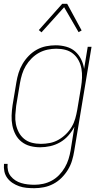

<svg xmlns="http://www.w3.org/2000/svg" viewBox="-23 -766 543 1009"><path d="M157 223Q136 223 116 221Q96 219 77.5 212.5Q59 206 43 195.5Q27 185 15.5 169.5Q4 154 0 135Q-4 116 -2 95H17Q15 113 19 130Q23 147 33.5 160Q44 173 58 182Q72 191 88.5 196Q105 201 123 203Q141 205 158 205Q181 205 204 200Q227 195 248.5 183.5Q270 172 287.5 154Q305 136 317.5 114.5Q330 93 337 70.5Q344 48 348 25L368 -100Q355 -75 336 -53.5Q317 -32 292.5 -18Q268 -4 241 2Q214 8 188 8Q161 8 136 1.5Q111 -5 91 -20.5Q71 -36 59 -58.5Q47 -81 42 -106.5Q37 -132 38 -159Q39 -186 43 -213L63 -333Q67 -358 74.5 -382.5Q82 -407 95.5 -430Q109 -453 128 -472.5Q147 -492 170.5 -505Q194 -518 219.5 -523Q245 -528 270 -528Q298 -528 325 -520.5Q352 -513 371.5 -496Q391 -479 403 -455Q415 -431 419 -404L438 -520H458L367 28Q363 53 355.5 78Q348 103 334 126Q320 149 300.5 168.5Q281 188 257 200.5Q233 213 207.5 218Q182 223 157 223ZM192 -10Q215 -10 238.5 -14.5Q262 -19 283.5 -31Q305 -43 323 -60.5Q341 -78 353.5 -99Q366 -120 372.5 -143Q379 -166 383 -189L403 -309Q407 -333 408 -357.5Q409 -382 405 -405Q401 -428 390 -448.5Q379 -469 361.5 -483.5Q344 -498 321 -504Q298 -510 273 -510Q250 -510 226.5 -505Q203 -500 182 -488.5Q161 -477 143 -459Q125 -441 112.5 -420Q100 -399 93 -376Q86 -353 82 -330L62 -210Q59 -186 57.5 -161.5Q56 -137 60.5 -114Q65 -91 75.5 -71Q86 -51 103.5 -36.5Q121 -22 144 -16Q167 -10 192 -10ZM195 -596 181 -608 304 -746H330L406 -606L390 -597L314 -728Z"/></svg>

Font: Iosevka Term Curly Th Obl
Style: Regular
Weight: 100
Italic angle: -9°
Designer: Belleve Invis
Foundry: Belleve Invis
Version: Version 32.3.0